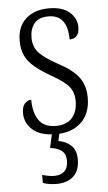

<svg xmlns="http://www.w3.org/2000/svg" viewBox="-55 -579 476 843"><g transform="rotate(-5 183.5 -157.5)"><path d="M177 10Q108 10 74 -20.5Q40 -51 40 -94Q40 -124 53 -137Q66 -150 81 -150Q81 -94 104 -60Q127 -26 179 -26Q226 -26 250.5 -53Q275 -80 275 -128Q275 -164 256 -189Q237 -214 182 -245Q135 -272 107 -295.5Q79 -319 66 -346.5Q53 -374 53 -412Q53 -474 91 -508.5Q129 -543 193 -543Q253 -543 284 -515.5Q315 -488 315 -451Q315 -399 272 -399Q272 -508 188 -508Q145 -508 125.5 -483.5Q106 -459 106 -421Q106 -380 130.5 -354Q155 -328 210 -298Q275 -264 302 -227.5Q329 -191 329 -137Q329 -68 288 -29Q247 10 177 10ZM160 228Q147 228 131 226Q115 224 100 218V183Q132 192 153 192Q181 192 197.5 177Q214 162 214 130Q214 100 195.5 86Q177 72 145 68L162 -9H195L184 41Q217 46 239.5 67Q262 88 262 129Q262 178 234.5 203Q207 228 160 228Z"/></g></svg>

Font: Noto Serif Condensed Light
Style: Regular
Weight: 300
Width: 3
Designer: Monotype Design Team
Foundry: Monotype Imaging Inc.
Version: Version 2.013